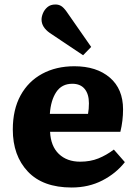

<svg xmlns="http://www.w3.org/2000/svg" viewBox="-20 -821 606 855"><path d="M299 14Q171 14 104 -57Q37 -128 37 -244Q37 -333 71.5 -396Q106 -459 168 -492.5Q230 -526 311 -526Q410 -526 469 -475.5Q528 -425 528 -334Q528 -283 516 -234H203Q206 -170 242 -135.5Q278 -101 337 -101Q382 -101 418 -115.5Q454 -130 487 -155L536 -99Q497 -49 436 -17.5Q375 14 299 14ZM202 -314H372Q376 -335 376 -361Q376 -402 357 -425Q338 -448 302 -448Q255 -448 230.5 -411Q206 -374 202 -314ZM350 -575 202 -674Q165 -700 165 -734Q165 -747 171.5 -762.5Q178 -778 191.5 -789.5Q205 -801 227 -801Q241 -801 252 -794.5Q263 -788 276 -770L386 -612Z"/></svg>

Font: Literata
Style: Bold
Weight: 700
Designer: Latin by Veronika Burian and Jose Scaglione. Greek by Irene Vlachou. Cyrillic by Vera Evstafieva.
Foundry: TypeTogether
Version: Version 3.103; ttfautohint (v1.8.4.7-5d5b);gftools[0.9.29]